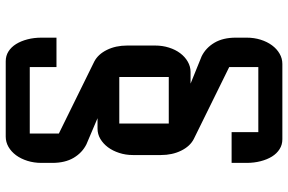

<svg xmlns="http://www.w3.org/2000/svg" viewBox="-187 -630 1001 667"><g transform="rotate(90 313.5 -296.5)"><path d="M212.9 7.8V100.6H443.8V-0.5L193.8 -123.5Q168.5 -136.7 153.3 -167.5Q138.2 -198.2 138.2 -237.8V-335Q138.2 -360.4 145.3 -382.8Q152.3 -405.3 164.8 -421.9Q177.2 -438.5 194.1 -448.2Q210.9 -458 230 -458H270.5L175.3 -496.6Q146 -511.2 128.4 -541Q110.8 -570.8 110.8 -615.2V-652.8Q110.8 -678.7 117.9 -701.4Q125 -724.1 137.5 -741Q149.9 -757.8 166.5 -767.3Q183.1 -776.9 202.1 -776.9H463.9Q482.9 -776.9 498 -767.3Q513.2 -757.8 523.7 -741Q534.2 -724.1 540 -701.4Q545.9 -678.7 545.9 -652.8V-600.6H439V-693.4H212.9V-592.3L462.9 -469.2Q488.3 -456.1 503.4 -425.3Q518.6 -394.5 518.6 -355V-257.8Q518.6 -232.4 511.2 -210Q503.9 -187.5 491.5 -170.9Q479 -154.3 462.4 -144.5Q445.8 -134.8 426.8 -134.8H390.6L481.4 -96.2Q510.7 -81.5 528.3 -51.8Q545.9 -22 545.9 22.5V60.1Q545.9 85.9 538.8 108.6Q531.7 131.3 519.3 148.2Q506.8 165 490.2 174.6Q473.6 184.1 454.6 184.1H192.9Q173.8 184.1 158.7 174.6Q143.6 165 133.1 148.2Q122.6 131.3 116.7 108.6Q110.8 85.9 110.8 60.1V7.8ZM409.2 -210.4V-382.3H247.6V-210.4Z"/></g></svg>

Font: Atomic Age
Style: Regular
Weight: 400
Version: Version 1.007; ttfautohint (v1.4.1) -l 6 -r 46 -G 0 -x 0 -H 